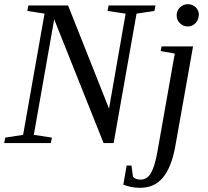

<svg xmlns="http://www.w3.org/2000/svg" viewBox="-27 -681 991 914"><path d="M571 -616 485 -629 490 -655H713L708 -629L623 -616L514 0H466L231 -589L134 -39L220 -26L215 0H-7L-2 -26L83 -39L185 -616L103 -629L108 -655H297L492 -164ZM640 213H638Q598 213 560 198L576 107H599L606 161Q619 174 642 174Q674 174 692 142Q710 110 722 43L805 -426L738 -438L742 -460H892L807 18Q789 116 748 165Q708 213 640 213ZM920 -609 919 -608Q919 -588 904 -571Q889 -555 867 -555Q846 -555 830 -570Q814 -585 814 -608Q814 -631 830 -646Q846 -661 867 -661Q890 -661 905 -646Q920 -631 920 -609Z"/></svg>

Font: Libra Serif Modern
Style: Italic
Weight: 400
Italic angle: -12°
Designer: Stefan Peev, Context Ltd
Foundry: Stefan Peev, Context Ltd
Version: Version 1.000